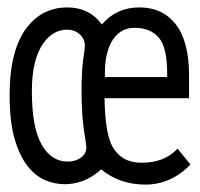

<svg xmlns="http://www.w3.org/2000/svg" viewBox="-20 -486 540 518"><path d="M161 -466Q221 -466 255 -420Q294 -466 356 -466Q419 -466 454.5 -420Q490 -374 490 -283V-221H262Q263 -167 269.5 -133Q276 -99 289.5 -81Q303 -63 320.5 -55Q338 -47 363 -47Q424 -47 459 -85L494 -42Q441 12 372 12Q303 12 253 -29Q209 11 154 11Q129 11 103 0.5Q77 -10 55.5 -36.5Q34 -63 20 -109.5Q6 -156 6 -228Q6 -294 18.5 -339.5Q31 -385 53.5 -413Q76 -441 103 -453.5Q130 -466 161 -466ZM263 -278H431V-287Q431 -359 408 -385Q385 -411 343 -411Q306 -411 284.5 -379Q263 -347 263 -287ZM161 -406Q143 -406 126.5 -397Q110 -388 96 -368Q82 -348 74 -316.5Q66 -285 66 -239Q66 -143 92 -96.5Q118 -50 163 -50Q183 -50 198 -60.5Q213 -71 213 -89Q213 -92 210 -112Q204 -147 202 -179Q200 -211 200 -238Q200 -296 204.5 -325.5Q209 -355 209 -362Q209 -381 195 -393.5Q181 -406 161 -406Z"/></svg>

Font: Inconsolata
Style: Regular
Weight: 400
Designer: Raph Levien, Kirill Tkachev
Foundry: Cyreal
Version: Version 1.013